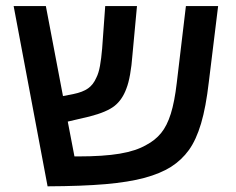

<svg xmlns="http://www.w3.org/2000/svg" viewBox="-20 -622 795 646"><path d="M555.2 -60.5Q519.5 -38.1 466.6 -23.7Q413.6 -9.3 334.7 -2.4Q255.9 4.4 140.1 4.9L25.9 -601.6H134.3L191.9 -298.8L227.5 -305.7Q258.3 -312 276.1 -324.5Q293.9 -336.9 304.2 -360.8Q312 -376 316.4 -400.4Q320.8 -424.8 323.7 -459L334 -601.6H440.9L425.8 -439Q422.9 -400.4 417.7 -371.6Q412.6 -342.8 405.3 -324.2Q391.6 -286.6 365.7 -265.9Q339.8 -245.1 281.2 -230L208 -212.9L230.5 -95.7H242.2Q328.1 -95.7 383.1 -105Q438 -114.3 472.2 -134.3Q502 -149.9 522 -174.3Q542 -198.7 554.7 -239.3Q567.4 -279.8 574.7 -342.8L605.5 -601.6H713.9L682.6 -346.2Q672.9 -261.7 656.5 -206.5Q640.1 -151.4 615.7 -117.4Q591.3 -83.5 555.2 -60.5Z"/></svg>

Font: Arimo Medium
Style: Regular
Weight: 500
Designer: Steve Matteson
Foundry: Monotype Imaging Inc.
Version: Version 1.33